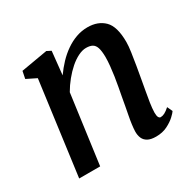

<svg xmlns="http://www.w3.org/2000/svg" viewBox="-131 -706 867 856"><g transform="rotate(-30 303.0 -278.0)"><path d="M215 -435Q234 -462 256.5 -485.8Q279 -509.5 305 -527.5Q331 -545.5 359.2 -555.5Q387.5 -565.5 417.5 -565.5Q471 -565.5 503.2 -533.8Q535.5 -502 535.5 -422Q535.5 -401.5 531 -370.8Q526.5 -340 521 -306.8Q515.5 -273.5 510.5 -246.5Q506 -221 500.8 -192.2Q495.5 -163.5 491.2 -135.8Q487 -108 486.5 -86.5Q486.5 -69.5 490.5 -62.2Q494.5 -55 501 -55Q510.5 -55 521.5 -60.5Q532.5 -66 547.5 -79.5L560 -52.5Q556 -45.5 540 -30.5Q524 -15.5 498.8 -2.8Q473.5 10 440 10Q413.5 10 398 1.5Q382.5 -7 376 -22.2Q369.5 -37.5 370 -57.5Q370.5 -72 373 -91.2Q375.5 -110.5 379.8 -132.5Q384 -154.5 388.2 -177Q392.5 -199.5 396 -220.5Q400 -241.5 404.5 -265.8Q409 -290 412.8 -315.2Q416.5 -340.5 419 -365Q421.5 -389.5 421.5 -411.5Q421 -442 415.5 -458.8Q410 -475.5 398 -482.2Q386 -489 366 -489Q347 -489 325.2 -478.2Q303.5 -467.5 282 -448.8Q260.5 -430 240.5 -405.5Q220.5 -381 205 -354L157 0H49L113 -479.5L62.5 -504.5L70 -542L206 -565.5L227.5 -554.5Z"/></g></svg>

Font: Merriweather 24pt Medium
Style: Italic
Weight: 500
Italic angle: -7.8°
Version: Version 2.101